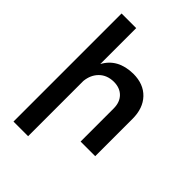

<svg xmlns="http://www.w3.org/2000/svg" viewBox="-272 -881 1216 1216"><g transform="rotate(45 336.0 -273.0)"><path d="M404 -540Q496 -540 549 -484.5Q602 -429 602 -334V0H471V-296Q471 -352 439 -384.5Q407 -417 352 -417Q292 -416 255 -379.5Q218 -343 212 -284V211H81V-757H212V-435Q267 -538 404 -540Z"/></g></svg>

Font: Montserrat arm Medium
Style: Regular
Weight: 500
Designer: Julieta Ulanovsky
Foundry: Julieta Ulanovsky
Version: Version 6.000;PS 006.000;hotconv 1.0.88;makeotf.lib2.5.64775